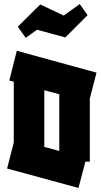

<svg xmlns="http://www.w3.org/2000/svg" viewBox="-20 -885 497 949"><path d="M48 -180V-481L26 -487L63 -634L457 -526L424 -398V-86H402L368 44L15 -52ZM199 -159 273 -139V-419L199 -439ZM68 -753 179 -863 295 -808 374 -865 413 -810 303 -700 163 -738 107 -698Z"/></svg>

Font: Blaka Ink
Style: Regular
Weight: 400
Designer: Mohamed Gaber
Foundry: Kief Type Foundry
Version: Version 1.003; ttfautohint (v1.8.4.7-5d5b)